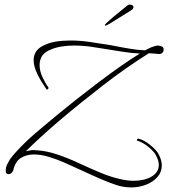

<svg xmlns="http://www.w3.org/2000/svg" viewBox="-20 -751 763 839"><path d="M552 68Q542 68 532.5 67Q523 66 513 64Q489 59 455 45.5Q421 32 384.5 15.5Q348 -1 314.5 -16.5Q281 -32 258 -42Q228 -55 193.5 -65.5Q159 -76 128 -76Q96 -76 71.5 -61Q47 -46 38 -7Q31 10 18 10Q5 10 5 -4Q5 -20 11 -32Q17 -44 23 -54Q42 -80 71.5 -110Q101 -140 133.5 -168Q166 -196 193.5 -218.5Q221 -241 235 -253Q264 -277 307.5 -311.5Q351 -346 401 -384Q451 -422 500.5 -457Q550 -492 591 -517Q552 -519 512 -525.5Q472 -532 453 -535Q422 -540 382.5 -546Q343 -552 302 -552Q273 -552 244.5 -547Q216 -542 192 -530Q170 -519 161.5 -502.5Q153 -486 153 -467Q153 -441 165.5 -414Q178 -387 191 -370Q192 -369 192 -367Q192 -363 188 -360.5Q184 -358 182 -362Q172 -377 159 -398Q146 -419 136.5 -443Q127 -467 127 -489Q127 -507 136 -523Q145 -539 166 -550Q192 -564 223 -569Q254 -574 287 -574Q329 -574 370 -568Q411 -562 442 -557Q458 -555 487.5 -549Q517 -543 551.5 -537.5Q586 -532 614 -531Q621 -535 627.5 -538Q634 -541 640 -544Q648 -547 656 -549.5Q664 -552 671 -552Q678 -551 686.5 -548Q695 -545 695 -535V-534Q695 -525 688.5 -519.5Q682 -514 674 -515L639 -518H630Q531 -456 431.5 -379Q332 -302 242 -226Q231 -217 206 -195Q181 -173 150.5 -145Q120 -117 93 -90Q104 -92 112.5 -94Q121 -96 131 -95Q180 -93 229 -76.5Q278 -60 326 -37.5Q374 -15 421 4.5Q468 24 512 33Q539 39 564 39Q611 39 642.5 20.5Q674 2 674 -31Q674 -50 660 -75Q652 -90 628 -109.5Q604 -129 581 -136Q578 -136 578 -139Q578 -141 580.5 -143.5Q583 -146 586 -145Q612 -138 637 -117Q662 -96 671 -81Q687 -53 687 -28Q687 1 668 22.5Q649 44 618.5 56Q588 68 552 68ZM440 -639Q438 -639 438 -641Q438 -643 442 -647Q446 -651 448 -653Q455 -660 471 -673.5Q487 -687 504 -700.5Q521 -714 529 -721Q534 -725 538 -728Q542 -731 546 -731Q553 -731 558.5 -728Q564 -725 563 -718Q563 -712 551 -704.5Q539 -697 531 -692Q520 -686 500 -673Q480 -660 462.5 -649.5Q445 -639 440 -639Z"/></svg>

Font: Waterfall
Style: Regular
Weight: 400
Designer: Robert E. Leuschke
Foundry: Robert E. Leuschke
Version: Version 1.010; ttfautohint (v1.8.3)